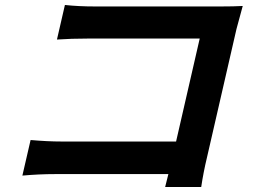

<svg xmlns="http://www.w3.org/2000/svg" viewBox="-20 -730 1040 772"><path d="M644 22Q648 6 657 -30H201Q138 -30 70 -24L103 -167Q172 -161 227 -161H688L783 -575H334Q266 -575 209 -571L241 -710Q296 -704 364 -704H867Q921 -704 956 -706Q937 -637 931 -614L812 -96Q798 -38 789 22Z"/></svg>

Font: KaiGen Gothic CN Bold
Style: Bold
Weight: 700
Designer: Ryoko NISHIZUKA  (kana & ideographs); Paul D. Hunt (Latin, Greek & Cyrillic); Wenlong ZHANG  (bopomofo); Sandoll Communi
Foundry: Adobe Systems Incorporated
Version: Version 1.002.20150501